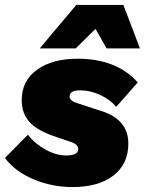

<svg xmlns="http://www.w3.org/2000/svg" viewBox="-38 -748 587 778"><path d="M123 -552 271 -728H462L529 -552H394L349 -631L269 -552ZM-18 -108 75 -202Q104 -165 147 -141.5Q190 -118 230 -118Q279 -118 279 -144Q279 -164 246 -174L196 -191Q117 -216 83.5 -251.5Q50 -287 50 -342Q50 -421 112 -465.5Q174 -510 276 -510Q435 -510 520 -414L433 -315Q409 -344 368.5 -363Q328 -382 287 -382Q244 -382 244 -357Q244 -339 278 -329L370 -299Q482 -265 482 -166Q482 -84 422 -37Q362 10 255 10Q173 10 98 -21.5Q23 -53 -18 -108Z"/></svg>

Font: Elaine Sans ExtraBold
Style: Italic
Weight: 800
Italic angle: -13°
Designer: Wei Huang
Foundry: Wei Huang
Version: Version 2.001;December 24, 2019;FontCreator 12.0.0.2547 64-b